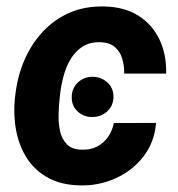

<svg xmlns="http://www.w3.org/2000/svg" viewBox="-20 -558 545 588"><path d="M199.7 -259.3Q199.2 -286.1 217.3 -304.2Q235.4 -322.3 262.2 -322.8Q288.6 -323.2 307.9 -306.4Q327.1 -289.6 327.6 -262.7Q327.6 -235.4 309.3 -217.8Q291 -200.2 264.2 -199.7Q238.3 -198.7 219 -215.6Q199.7 -232.4 199.7 -259.3ZM225.6 9.8Q168.5 8.8 127.9 -13.2Q87.4 -35.2 63.2 -72.3Q39.1 -109.4 29.8 -156.5Q20.5 -203.6 25.4 -255.4L27.3 -270Q33.7 -325.2 54.9 -374.3Q76.2 -423.3 110.8 -460.7Q145.5 -498 192.6 -518.8Q239.7 -539.6 299.3 -538.1Q360.4 -537.1 403.1 -510.5Q445.8 -483.9 468 -437.7Q490.2 -391.6 488.8 -332.5H360.4Q360.8 -356.9 354.2 -378.7Q347.7 -400.4 331.5 -414.1Q315.4 -427.7 288.1 -428.7Q255.4 -429.7 232.9 -415.3Q210.4 -400.9 196.3 -377Q182.1 -353 174.6 -324.7Q167 -296.4 164.1 -270L162.6 -255.9Q160.2 -234.4 159.4 -207.8Q158.7 -181.2 163.8 -157Q168.9 -132.8 184.6 -116.5Q200.2 -100.1 230.5 -99.6Q256.3 -98.6 276.6 -108.9Q296.9 -119.1 310.3 -137.9Q323.7 -156.7 328.6 -181.2L458 -181.6Q453.1 -122.6 419.4 -78.9Q385.7 -35.2 334.2 -12Q282.7 11.2 225.6 9.8Z"/></svg>

Font: Roboto
Style: Bold Italic
Weight: 700
Italic angle: -12°
Designer: Christian Robertson
Foundry: Google
Version: Version 3.0